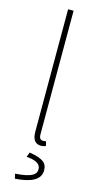

<svg xmlns="http://www.w3.org/2000/svg" viewBox="-142 -760 514 1015"><g transform="rotate(15 115.0 -253.0)"><path d="M144 12C154 12 162 10 170 6L164 -18C156 -16 152 -16 148 -16C134 -16 126 -24 126 -46V-722H96V-52C96 -6 114 12 144 12ZM56 216C146 210 194 184 194 134C194 92 168 74 96 62L86 88C134 92 164 104 164 136C164 166 138 184 50 190Z"/></g></svg>

Font: Source Sans Pro ExtraLight
Style: Regular
Weight: 200
Designer: Paul D. Hunt
Foundry: Adobe Systems Incorporated
Version: Version 3.006;hotconv 1.0.111;makeotfexe 2.5.65597